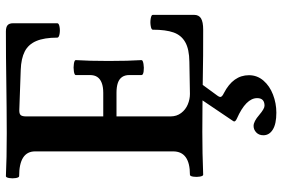

<svg xmlns="http://www.w3.org/2000/svg" viewBox="-173 -533 957 651"><g transform="rotate(-90 305.5 -207.5)"><path d="M38.6 -42Q117.7 -42 117.7 -99.1V-566.9Q117.7 -621.1 33.7 -621.1Q29.3 -621.1 27.3 -632.3Q25.4 -643.6 27.3 -654.8Q29.3 -666 33.7 -666Q92.3 -663.1 179.7 -663.1Q222.7 -663.1 265.9 -663.6Q309.1 -664.1 352.1 -664.6Q438.5 -666 524.4 -666Q539.1 -666 545.7 -660.2Q552.2 -654.3 552.2 -641.1V-491.7Q552.2 -486.3 540 -484.1Q527.8 -481.9 515.6 -484.1Q503.4 -486.3 503.4 -491.7Q503.4 -536.1 491.9 -563Q480.5 -589.8 456.5 -602.1Q432.6 -614.3 394.5 -615.7L256.3 -620.6Q244.6 -620.6 240.5 -615.5Q236.3 -610.4 236.3 -597.2V-335.9H316.4Q336.4 -335.9 349.9 -341.1Q363.3 -346.2 369.9 -356Q376.5 -365.7 376.5 -380.9V-429.2Q376.5 -433.6 389.2 -435.5Q401.9 -437.5 414.6 -435.5Q427.2 -433.6 427.2 -429.2Q424.3 -384.8 424.3 -317.9Q424.3 -250.5 427.2 -206.1Q427.2 -201.7 414.3 -199.5Q401.4 -197.3 388.9 -199Q376.5 -200.7 376.5 -206.1V-248Q376.5 -262.2 369.9 -272Q363.3 -281.7 349.9 -286.4Q336.4 -291 316.4 -291H236.3V-107.9Q236.3 -86.9 247.8 -71.8Q259.3 -56.6 276.9 -49.3Q294.4 -42 312.5 -42L421.4 -43.9Q464.4 -44.4 488 -57.9Q511.7 -71.3 521 -97.7Q530.3 -124 530.3 -168Q530.3 -172.9 543 -175Q555.7 -177.2 568.1 -175Q580.6 -172.9 580.6 -168V-27.8Q580.6 -11.7 568.6 -4.4Q556.6 2.9 530.3 2.9Q486.8 2.9 443.6 2.7Q400.4 2.4 356.9 1.5Q313.5 1 270.3 0.5Q227.1 0 183.6 0Q111.3 0 38.6 2.9Q34.2 2.9 32.2 -8.3Q30.3 -19.5 32 -30.8Q33.7 -42 38.6 -42ZM172.4 207Q172.4 191.9 181.9 182.9Q191.4 173.8 204.1 173.8Q219.2 173.8 241.2 192.9Q262.2 210.9 272.5 210.9Q298.3 210.9 298.3 186Q298.3 147.9 229 117.2Q219.2 112.8 219.2 107.9Q219.2 106.4 222.2 102.1L294.4 -4.9H347.7L306.2 51.8Q302.2 57.1 302.2 61Q302.2 66.9 315.4 73.2Q376 104.5 376 158.2Q376 186 357.7 207.3Q339.4 228.5 310.1 239.7Q280.8 251 249 251Q210.9 251 191.7 239Q172.4 227.1 172.4 207Z"/></g></svg>

Font: Junicode Two Beta VF
Style: Regular
Weight: 400
Designer: Peter S. Baker
Foundry: Briery Creek Software
Version: Version 1.031 beta; ttfautohint (v1.8.1.43-b0c9)